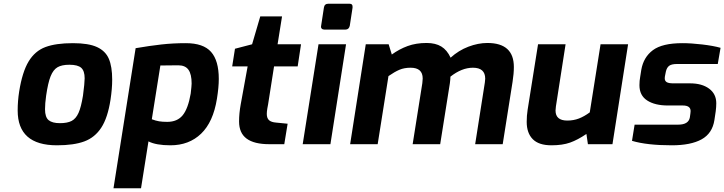

<svg xmlns="http://www.w3.org/2000/svg" viewBox="-20 -775 3893 1032"><path d="M75 -181Q75 -232 83 -283Q100 -389 134 -445Q168 -501 224 -522Q280 -543 372 -543Q456 -543 501.5 -522Q547 -501 565 -459Q583 -417 583 -347Q583 -298 574 -239Q559 -142 524.5 -89Q490 -36 433.5 -15Q377 6 286 6Q75 6 75 -181ZM426 -261Q435 -329 435 -354Q435 -394 416.5 -410.5Q398 -427 353 -427Q312 -427 289 -413.5Q266 -400 252 -365Q238 -330 228 -261Q222 -218 222 -188Q222 -145 241.5 -129Q261 -113 302 -113Q342 -113 365 -125Q388 -137 402 -168Q416 -199 426 -261Z M709 -516Q785 -529 847.5 -536Q910 -543 979 -543Q1073 -543 1114.5 -496Q1156 -449 1156 -351Q1156 -306 1146 -244Q1126 -119 1061 -56.5Q996 6 896 6Q819 6 778 -15L738 237H590ZM1005 -272Q1010 -315 1010 -326Q1010 -376 993 -400Q976 -424 938 -424L842 -423L796 -134Q817 -126 835 -123Q853 -120 879 -120Q933 -120 962 -155.5Q991 -191 1005 -272Z M1265 -122Q1265 -166 1274 -215L1311 -418H1228L1243 -513L1335 -537L1379 -687H1496L1472 -537H1598L1580 -418H1453L1421 -214Q1420 -210 1417 -192.5Q1414 -175 1414 -163Q1414 -140 1426 -129Q1438 -118 1465 -116L1526 -110L1508 0H1427Q1346 0 1305.5 -30Q1265 -60 1265 -122Z M1706 -636 1721 -734Q1724 -755 1745 -755H1859Q1877 -755 1875 -734L1860 -636Q1855 -616 1837 -616H1723Q1714 -616 1709 -621.5Q1704 -627 1706 -636ZM1692 -537H1840L1756 0H1607Z M1946 -537H2069L2086 -482Q2126 -511 2171 -527.5Q2216 -544 2273 -544Q2321 -544 2352 -525Q2383 -506 2402 -465Q2445 -504 2497.5 -524Q2550 -544 2600 -544Q2742 -544 2742 -415Q2742 -379 2735 -335L2682 0H2534L2586 -331Q2588 -345 2588 -352Q2588 -411 2522 -411Q2462 -411 2401 -363Q2401 -350 2398 -327L2346 0H2198L2250 -328Q2252 -348 2252 -353Q2252 -411 2187 -411Q2153 -411 2127 -400Q2101 -389 2068 -366L2010 0H1862Z M2811 -120Q2811 -153 2816 -185L2872 -537H3020L2968 -203Q2966 -189 2966 -181Q2966 -127 3029 -127Q3063 -127 3091.5 -138Q3120 -149 3150 -171L3208 -537H3356L3272 0H3140L3132 -55Q3085 -23 3044 -8.5Q3003 6 2944 6Q2876 6 2843.5 -27Q2811 -60 2811 -120Z M3377 -18 3391 -105H3625Q3681 -105 3688 -144L3691 -166L3692 -178Q3692 -208 3650 -208H3570Q3500 -208 3458.5 -235Q3417 -262 3417 -317Q3417 -341 3421 -362L3427 -400Q3439 -468 3489.5 -505.5Q3540 -543 3648 -543Q3695 -543 3754.5 -536Q3814 -529 3853 -518L3838 -431H3619Q3590 -431 3577 -421.5Q3564 -412 3559 -390L3556 -375Q3553 -362 3553 -354Q3553 -340 3563.5 -333.5Q3574 -327 3599 -327H3689Q3753 -327 3791.5 -298.5Q3830 -270 3830 -220Q3830 -200 3827 -177L3820 -130Q3809 -58 3751 -26Q3693 6 3591 6Q3457 6 3377 -18Z"/></svg>

Font: Exo
Style: Bold Italic
Weight: 700
Italic angle: -9°
Designer: Natanael Gama
Foundry: Natanael Gama
Version: Version 1.500; ttfautohint (v1.6)